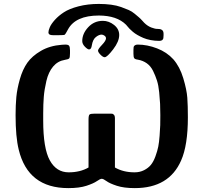

<svg xmlns="http://www.w3.org/2000/svg" viewBox="-20 -945 1048 987"><path d="M60.1 -353Q60.1 -404.8 64 -446.3Q67.9 -487.8 82 -537.8Q96.2 -587.9 120.6 -622.6Q145 -657.2 190.4 -683.6Q235.8 -710 296.9 -714.8Q302.7 -715.8 315.9 -715.8Q331.1 -715.8 335.4 -709.5Q339.8 -703.1 339.8 -686V-670.9Q339.8 -649.9 335.9 -645Q332 -640.1 313 -637.2Q276.9 -631.3 252.9 -602.8Q229 -574.2 218.5 -529.1Q208 -483.9 205.1 -447Q202.1 -410.2 202.1 -361.8V-325.2Q202.1 -182.1 236.1 -120.6Q270 -59.1 333 -59.1Q392.1 -59.1 435.1 -84V-330.1Q435.1 -352.1 440.4 -356.4Q445.8 -360.8 466.8 -360.8H543.9Q552.7 -360.8 556.9 -360.4Q561 -359.9 565.9 -354.5Q570.8 -349.1 570.8 -338.9V-84Q613.8 -59.1 671.9 -59.1Q698.7 -59.1 720.5 -70.1Q742.2 -81.1 755.6 -97.4Q769 -113.8 779.1 -141.4Q789.1 -168.9 793.5 -190.9Q797.9 -212.9 800.5 -247.6Q803.2 -282.2 803.7 -301.5Q804.2 -320.8 804.2 -353Q804.2 -386.2 803 -411.1Q801.8 -436 798.3 -470.9Q794.9 -505.9 786.9 -531Q778.8 -556.2 766.8 -580.6Q754.9 -605 734.9 -619.4Q714.8 -633.8 689 -638.2Q673.8 -640.1 669.9 -646Q666 -651.9 666 -668.9V-689Q666 -698.7 667 -703.4Q668 -708 673.1 -711.9Q678.2 -715.8 688 -715.8Q736.8 -715.8 787.4 -696.3Q837.9 -676.8 871.1 -640.1Q904.3 -602.1 922.1 -543Q939.9 -483.9 942.9 -442.4Q945.8 -400.9 945.8 -341.8Q945.8 -198.7 911.1 -120.1Q849.1 22 672.9 22Q616.7 22 580.3 10Q543.9 -2 527.6 -13.9Q511.2 -25.9 503.2 -25.9Q495.1 -25.9 478 -13.9Q460.9 -2 424.6 10Q388.2 22 331.1 22Q124 22 76.2 -175.8Q60.1 -241.2 60.1 -353ZM229 -778.8Q229 -788.6 236.1 -805.2Q243.2 -821.8 262 -842.8Q280.8 -863.8 308.3 -881.8Q335.9 -899.9 383.5 -912.4Q431.2 -924.8 487.8 -924.8Q522 -924.8 551 -920.9Q580.1 -917 602.5 -908.9Q625 -900.9 641.6 -893.6Q658.2 -886.2 672.1 -874.5Q686 -862.8 693.6 -856.4Q701.2 -850.1 710.2 -840.1Q719.2 -830.1 721.2 -828.1Q738.3 -811 758.1 -803.5Q777.8 -795.9 790.5 -796.4Q803.2 -796.9 812 -791.5Q820.8 -786.1 820.8 -771V-764.2Q820.8 -754.4 819.8 -748.8Q818.8 -743.2 814 -739Q809.1 -734.9 798.8 -734.9Q775.9 -734.9 754.4 -739Q732.9 -743.2 717 -750Q701.2 -756.8 687 -764.9Q672.9 -772.9 662.4 -782Q651.9 -791 645.5 -797.6Q639.2 -804.2 633.8 -811L627.9 -817.9Q581.1 -864.7 488.8 -865.2Q367.7 -865.2 329.1 -793Q326.2 -788.1 322.5 -781Q318.8 -773.9 317.4 -772.5Q315.9 -771 314 -768.1Q312 -765.1 307.6 -765.1Q303.2 -765.1 299.1 -764.6Q294.9 -764.2 284.2 -764.2H252Q229 -763.7 229 -778.8ZM402.8 -733.9Q402.8 -772 433.3 -804.9Q463.9 -837.9 508.8 -837.9Q539.6 -837.9 566.2 -816.9Q592.8 -795.9 592.8 -765.1Q592.8 -731.9 561.8 -691.4Q530.8 -650.9 518.1 -650.9Q509.3 -650.9 496.6 -663.8Q483.9 -676.8 483.9 -684.8Q483.9 -692.9 504.4 -714.4Q524.9 -735.8 524.9 -748Q524.9 -755.9 517.3 -761.5Q509.8 -767.1 502 -767.1Q488.8 -767.1 472.9 -754.6Q457 -742.2 452.1 -711.9Q449.2 -690.9 438 -690.9Q430.2 -690.9 416.5 -704.8Q402.8 -718.8 402.8 -733.9Z"/></svg>

Font: CMU Sans Serif
Style: Bold
Weight: 700
Version: Version 0.7.0